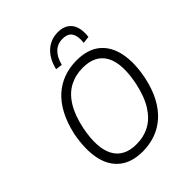

<svg xmlns="http://www.w3.org/2000/svg" viewBox="-251 -1082 1243 1243"><g transform="rotate(-45 371.0 -460.0)"><path d="M331 8Q232 8 171.5 -40.5Q111 -89 93 -177.5Q75 -266 98 -387Q117 -471 149.5 -532.5Q182 -594 227 -634Q272 -674 327 -693.5Q382 -713 445 -713Q546 -713 605.5 -664.5Q665 -616 683.5 -527.5Q702 -439 678 -319Q660 -234 627 -172.5Q594 -111 549 -71Q504 -31 448.5 -11.5Q393 8 331 8ZM335 -54Q403 -54 457 -83Q511 -112 550 -173.5Q589 -235 610 -333Q642 -490 598 -570.5Q554 -651 440 -651Q373 -651 318.5 -622.5Q264 -594 225.5 -532.5Q187 -471 166 -373Q135 -216 179 -135Q223 -54 335 -54ZM357 -760 311 -766Q330 -845 377 -886.5Q424 -928 489 -928Q533 -928 561.5 -908.5Q590 -889 601.5 -853Q613 -817 607 -766L558 -760Q565 -814 547 -845Q529 -876 479 -876Q433 -876 402 -846Q371 -816 357 -760Z"/></g></svg>

Font: Nunito Sans 7pt SemiCondensed Light
Style: Italic
Weight: 300
Width: 4
Italic angle: -9°
Designer: Vernon Adams
Foundry: Vernon Adams
Version: Version 3.101;gftools[0.9.27]